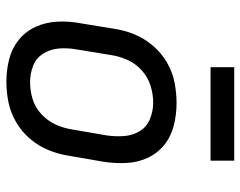

<svg xmlns="http://www.w3.org/2000/svg" viewBox="-98 -666 771 616"><g transform="rotate(90 288.0 -357.5)"><path d="M241 8Q274 8 307 1.5Q340 -5 371 -23Q402 -41 425 -68Q448 -95 461 -127Q474 -159 479 -191L498 -301Q504 -338 502.5 -375Q501 -412 486.5 -444Q472 -476 445 -498Q418 -520 382.5 -529Q347 -538 310 -538Q278 -538 244.5 -531.5Q211 -525 180.5 -507.5Q150 -490 126.5 -462.5Q103 -435 90 -403.5Q77 -372 72 -339L54 -229Q47 -192 49 -155Q51 -118 65.5 -86Q80 -54 107 -32Q134 -10 169 -1Q204 8 241 8ZM243 -68Q215 -68 190 -78Q165 -88 151 -111Q137 -134 135 -161.5Q133 -189 138 -217L156 -327Q160 -354 171.5 -380Q183 -406 205 -426Q227 -446 254.5 -454.5Q282 -463 309 -463Q336 -463 361.5 -452.5Q387 -442 400.5 -419.5Q414 -397 416 -369.5Q418 -342 414 -314L395 -204Q391 -177 379.5 -151Q368 -125 346 -104.5Q324 -84 297 -76Q270 -68 243 -68ZM195 -647H495V-723H195Z"/></g></svg>

Font: Iosevka Sparkle Oblique
Style: Regular
Weight: 400
Italic angle: -9°
Designer: Belleve Invis
Foundry: Belleve Invis
Version: Version 4.5.0; ttfautohint (v1.8.3)